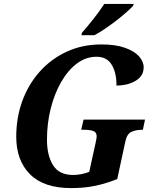

<svg xmlns="http://www.w3.org/2000/svg" viewBox="-20 -951 782 981"><path d="M343 10Q204 10 133.5 -60.5Q63 -131 63 -252Q63 -350 94 -435Q125 -520 183 -585Q241 -650 321 -687Q401 -724 499 -724Q570 -724 618 -707Q666 -690 690 -663.5Q714 -637 714 -607Q714 -563 673.5 -538.5Q633 -514 575 -514Q576 -577 551.5 -619Q527 -661 473 -661Q419 -661 373 -626.5Q327 -592 292.5 -532Q258 -472 239 -396Q220 -320 220 -237Q220 -157 251 -107Q282 -57 354 -57Q375 -57 397 -61.5Q419 -66 436 -73L468 -219Q474 -245 474 -254Q474 -276 456 -282Q438 -288 408 -288H395L407 -340H721L710 -288H706Q676 -288 652 -277.5Q628 -267 620 -226L579 -36Q521 -13 466 -1.5Q411 10 343 10ZM396 -771 399 -784Q425 -813 458 -855Q491 -897 513 -931H663L660 -921Q648 -908 625.5 -888Q603 -868 574.5 -846Q546 -824 516.5 -804Q487 -784 462 -771Z"/></svg>

Font: Noto Serif SemiCondensed
Style: Bold Italic
Weight: 700
Width: 4
Italic angle: -12°
Designer: Monotype Design Team
Foundry: Monotype Imaging Inc.
Version: Version 2.014